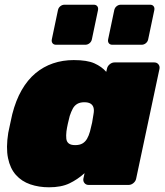

<svg xmlns="http://www.w3.org/2000/svg" viewBox="-20 -785 700 815"><path d="M188 10Q145 10 108.5 -2.5Q72 -15 47.5 -42.5Q23 -70 14 -114Q5 -158 15 -221Q20 -244 23.5 -261Q27 -278 32 -300Q47 -359 72 -402.5Q97 -446 130.5 -474Q164 -502 205 -516Q246 -530 293 -530Q350 -530 381 -516Q412 -502 431 -480L434 -493Q436 -504 445.5 -512Q455 -520 466 -520H635Q646 -520 652.5 -512Q659 -504 657 -493L558 -27Q556 -16 546.5 -8Q537 0 526 0H356Q345 0 338.5 -8Q332 -16 334 -27L339 -50Q309 -23 274.5 -6.5Q240 10 188 10ZM299 -169Q318 -169 330 -176Q342 -183 349.5 -196Q357 -209 362 -227Q368 -250 371 -264.5Q374 -279 377 -301Q380 -317 377 -328Q374 -339 364.5 -345Q355 -351 338 -351Q320 -351 308 -344Q296 -337 289 -324Q282 -311 276 -293Q272 -278 268 -260Q264 -242 262 -227Q260 -209 261.5 -196Q263 -183 272 -176Q281 -169 299 -169ZM457 -595Q447 -595 442 -601.5Q437 -608 439 -618L465 -742Q467 -752 475 -758.5Q483 -765 493 -765H617Q627 -765 632 -758.5Q637 -752 635 -742L609 -618Q607 -608 599 -601.5Q591 -595 581 -595ZM218 -595Q208 -595 203 -601.5Q198 -608 200 -618L226 -742Q228 -752 236 -758.5Q244 -765 254 -765H378Q388 -765 393 -758.5Q398 -752 396 -742L370 -618Q368 -608 360 -601.5Q352 -595 342 -595Z"/></svg>

Font: Rubik Black
Style: Italic
Weight: 900
Italic angle: -12°
Designer: Hubert and Fischer
Foundry: Hubert and Fischer
Version: Version 2.300;gftools[0.9.30]